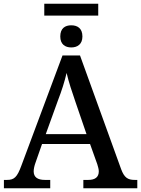

<svg xmlns="http://www.w3.org/2000/svg" viewBox="-20 -1012 758 1032"><path d="M218 -928H508V-992H218ZM363 -757C396 -757 423 -774 423 -816C423 -860 396 -876 363 -876C330 -876 304 -860 304 -816C304 -774 330 -757 363 -757ZM1 0H250V-45H221C183 -45 161 -59 161 -91C161 -104 165 -122 171 -138L206 -238H464L503 -129C507 -115 511 -103 511 -91C511 -59 490 -45 455 -45H428V0H718V-45H704C667 -45 648 -57 631 -103L410 -714H316L95 -122C72 -59 56 -45 18 -45H1ZM226 -291 291 -471C313 -528 327 -573 338 -620C349 -572 367 -518 386 -463L445 -291Z"/></svg>

Font: Noto Serif Medium
Style: Regular
Weight: 500
Designer: Monotype Design Team
Foundry: Monotype Imaging Inc.
Version: Version 2.013